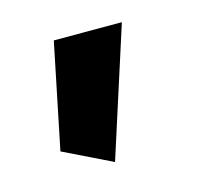

<svg xmlns="http://www.w3.org/2000/svg" viewBox="-55 -247 434 403"><g transform="rotate(-15 162.0 -45.0)"><path d="M44.9 43.5 149.9 94.7 239.7 -185.1H91.8Z"/></g></svg>

Font: Estedad ExtraBold
Style: Regular
Weight: 800
Designer: Amin Abedi
Version: Version 7.3